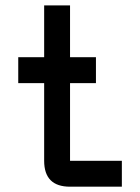

<svg xmlns="http://www.w3.org/2000/svg" viewBox="-20 -704 528 724"><path d="M244.1 0Q146.5 0 146.5 -97.7V-390.6H48.8V-488.3H146.5V-683.6H244.1V-488.3H341.8V-390.6H244.1V-97.7H439.5V0Z"/></svg>

Font: BabelStone Runic Ruled
Style: Regular
Weight: 400
Designer: Andrew West
Foundry: BabelStone
Version: Version 7.004 November 9, 2023